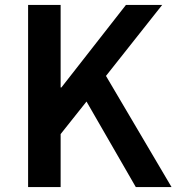

<svg xmlns="http://www.w3.org/2000/svg" viewBox="-20 -759 716 779"><path d="M94 0V-739H226V-404H229L491 -739H638L410 -451L676 0H531L331 -347L226 -215V0Z"/></svg>

Font: Noto Sans KR Thin SemiBold
Style: Regular
Weight: 600
Version: Version 2.004-H2;hotconv 1.0.118;makeotfexe 2.5.65603